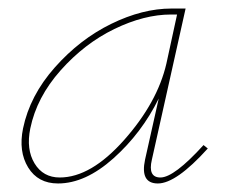

<svg xmlns="http://www.w3.org/2000/svg" viewBox="-20 -427 535 450"><path d="M457 -87 467 -79Q393 3 350 3Q308 3 320 -53L352 -196Q312 -115 246 -56Q180 3 116 3Q69 3 46 -34.5Q23 -72 34 -126Q50 -203 108.5 -269Q167 -335 240.5 -371Q314 -407 382 -407H415L336 -53Q326 -11 356 -11Q388 -11 457 -87ZM120 -11Q193 -11 271 -99Q349 -187 370 -278L395 -393H381Q318 -393 248 -359Q178 -325 122 -262Q66 -199 51 -126Q41 -77 61 -44Q81 -11 120 -11Z"/></svg>

Font: EauTest Thin
Style: Italic
Weight: 250
Italic angle: -12°
Designer: Christian Thalmann (Catharsis Fonts)
Version: Version 0.001;PS 000.001;hotconv 1.0.88;makeotf.lib2.5.64775